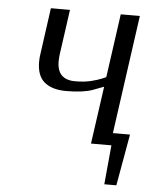

<svg xmlns="http://www.w3.org/2000/svg" viewBox="-49 -540 558 731"><g transform="rotate(5 230.0 -175.0)"><path d="M383 -500H456L386 0H313L344 -220Q340 -218 303 -204.5Q266 -191 201 -191Q148 -191 118.5 -215Q89 -239 89 -293Q89 -309 92 -327L116 -500H189L165 -329Q164 -322 163.5 -314.5Q163 -307 163 -301Q163 -231 232 -231Q267 -231 293 -237.5Q319 -244 334 -250.5Q349 -257 349 -257ZM377 150 391 0H313L321 -47H458L423 150Z"/></g></svg>

Font: Arsenal SC
Style: Italic
Weight: 400
Italic angle: -9.10001°
Designer: Andrij Shevchenko
Foundry: Stairsfor
Version: Version 2.001; ttfautohint (v1.8.4.7-5d5b)